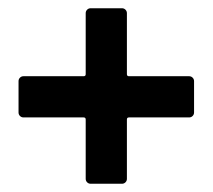

<svg xmlns="http://www.w3.org/2000/svg" viewBox="-20 -540 516 466"><path d="M451 -343V-267Q451 -262 447.5 -258.5Q444 -255 439 -255H293Q288 -255 288 -250V-106Q288 -101 284.5 -97.5Q281 -94 276 -94H200Q195 -94 191.5 -97.5Q188 -101 188 -106V-250Q188 -255 183 -255H37Q32 -255 28.5 -258.5Q25 -262 25 -267V-343Q25 -348 28.5 -351.5Q32 -355 37 -355H183Q188 -355 188 -360V-508Q188 -513 191.5 -516.5Q195 -520 200 -520H276Q281 -520 284.5 -516.5Q288 -513 288 -508V-360Q288 -355 293 -355H439Q444 -355 447.5 -351.5Q451 -348 451 -343Z"/></svg>

Font: Barlow SemiBold
Style: Regular
Weight: 600
Designer: Jeremy Tribby
Foundry: Tribby Type
Version: Version 1.422